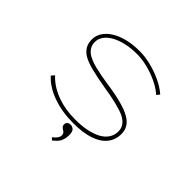

<svg xmlns="http://www.w3.org/2000/svg" viewBox="-167 -720 1068 1068"><g transform="rotate(45 366.5 -186.5)"><path d="M385 10Q295 10 223 -16Q151 -42 109 -89L125 -107Q166 -62 231.5 -37Q297 -12 378 -12Q431 -12 471.5 -21Q512 -30 539 -45.5Q566 -61 580.5 -84Q595 -107 595 -136Q595 -183 543 -210Q518 -222 472 -233.5Q426 -245 361 -255Q296 -266 249.5 -278Q203 -290 178 -305Q153 -320 140.5 -341.5Q128 -363 128 -392Q128 -424 145.5 -450Q163 -476 194 -495Q225 -514 267.5 -524.5Q310 -535 361 -535Q406 -535 452 -523.5Q498 -512 540.5 -492Q583 -472 614 -445L600 -427Q571 -453 531 -472Q491 -491 447.5 -502Q404 -513 362 -513Q316 -513 277 -504Q238 -495 209.5 -479Q181 -463 165.5 -441.5Q150 -420 150 -394Q150 -371 161.5 -353Q173 -335 195 -323Q219 -309 262 -298.5Q305 -288 365 -279Q436 -269 485.5 -255.5Q535 -242 562 -226Q590 -210 603.5 -188Q617 -166 617 -137Q617 -91 590 -57.5Q563 -24 511.5 -7Q460 10 385 10ZM369 162 356 149Q364 143 371 136Q378 129 383 120.5Q388 112 388 102Q388 95 384.5 88.5Q381 82 373 78Q366 74 359.5 67.5Q353 61 353 50Q353 39 361 32.5Q369 26 380 26Q396 26 406 36.5Q416 47 416 72Q416 88 413 100.5Q410 113 405 123Q400 133 390.5 142.5Q381 152 369 162Z"/></g></svg>

Font: Lexend Tera Thin
Style: Regular
Weight: 250
Version: Version 1.007